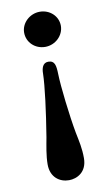

<svg xmlns="http://www.w3.org/2000/svg" viewBox="-79 -485 424 750"><g transform="rotate(-10 133.0 -110.0)"><path d="M133 224C164 224 205 205 205 149C205 110 198 81 191 46C178 -24 164 -144 163 -192C162 -226 159 -246 133 -246C110 -246 105 -223 105 -204C104 -155 91 -55 75 43C69 76 61 114 61 149C61 200 96 224 133 224ZM206 -376C206 -414 174 -444 134 -444C94 -444 60 -412 60 -374C60 -335 92 -305 132 -305C172 -305 206 -337 206 -376Z"/></g></svg>

Font: Libertinus Serif
Style: Bold
Weight: 700
Designer: Philipp H. Poll, Khaled Hosny
Foundry: Caleb Maclennan
Version: Version 7.050;RELEASE